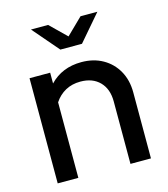

<svg xmlns="http://www.w3.org/2000/svg" viewBox="-109 -812 785 898"><g transform="rotate(-15 283.5 -363.5)"><path d="M59.2 0V-509.2H159.1V-457Q218.4 -519.2 312.4 -519.2Q370.9 -519.2 415.5 -494Q460.2 -468.8 485.4 -423.9Q510.7 -379.1 510.7 -319.7V0H411.5V-302.6Q411.5 -362.8 377.4 -397.6Q343.2 -432.4 284.4 -432.4Q243.6 -432.4 211.9 -415.1Q180.3 -397.8 159.1 -365.8V0ZM207.6 -727.4 286 -650.8 364.5 -727.4H446.2L337.8 -601.2H233.1L124.6 -727.4Z"/></g></svg>

Font: Red Hat Display VF
Style: Regular
Weight: 300
Designer: Pentagram, MCKL
Foundry: Pentagram, MCKL
Version: Version 1.023